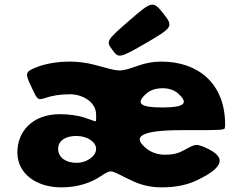

<svg xmlns="http://www.w3.org/2000/svg" viewBox="-20 -794 1046 829"><path d="M179 -372C202 -380 237 -387 283 -387C334 -387 395 -355 395 -299V-281C395 -263 396 -270 339 -288C314 -295 280 -301 238 -301C122 -301 55 -228 55 -136C55 -43 138 15 245 15C323 15 378 -9 413 -32C469 -69 454 -57 558 -10C594 6 634 15 677 15C734 15 786 6 831 -16C964 -79 941 -120 879 -151C816 -182 822 -167 757 -137C739 -129 718 -126 690 -126C667 -126 639 -133 617 -149C546 -203 584 -232 765 -232C945 -232 951 -232 951 -244C952 -248 952 -253 952 -256C952 -436 833 -528 677 -528C642 -528 609 -522 578 -511C490 -480 499 -485 389 -514C351 -524 314 -528 283 -528C217 -528 168 -516 136 -503C87 -484 88 -476 116 -418C143 -359 143 -361 179 -372ZM611 -389C627 -404 651 -413 682 -413C708 -413 730 -406 747 -392C798 -348 776 -330 681 -330C586 -330 564 -347 611 -389ZM231 -151C231 -187 263 -207 310 -207C357 -207 395 -181 395 -151C395 -121 357 -91 310 -91C263 -91 231 -115 231 -151ZM465 -579C492 -541 496 -542 612 -609C727 -676 729 -680 685 -736C641 -791 637 -791 538 -705C439 -619 437 -616 465 -579Z"/></svg>

Font: Hussar Print
Style: Bold
Weight: 700
Foundry: Cannot Into Space Fonts
Version: Version 2.00